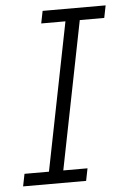

<svg xmlns="http://www.w3.org/2000/svg" viewBox="-51 -736 509 774"><g transform="rotate(-5 203.0 -349.0)"><path d="M266 0H11L21 -50H120L239 -648H141L151 -698H406L396 -648H297L178 -50H276Z"/></g></svg>

Font: IBM Plex Sans Light
Style: Italic
Weight: 300
Italic angle: -11.31°
Designer: Mike Abbink, Paul van der Laan, Pieter van Rosmalen
Foundry: Bold Monday
Version: Version 3.0